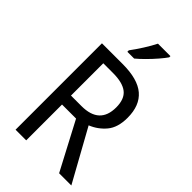

<svg xmlns="http://www.w3.org/2000/svg" viewBox="-280 -1126 1122 1122"><g transform="rotate(45 281.5 -565.0)"><path d="M259 -807Q384 -807 443 -756.5Q502 -706 502 -605Q502 -525 464.5 -480Q427 -435 372 -413L549 -93H448L292 -389H176V-93H88V-807ZM256 -730H176V-463H263Q412 -463 412 -601Q412 -670 374 -700Q336 -730 256 -730ZM424 -1027Q411 -1008 386.5 -979.5Q362 -951 334 -923Q306 -895 284 -877H228V-889Q252 -921 278 -962Q304 -1003 321 -1037H424Z"/></g></svg>

Font: Noto Sans Kannada UI SemiCondensed
Style: Regular
Weight: 400
Width: 4
Designer: Jelle Bosma - Monotype Design Team
Foundry: Monotype Imaging Inc.
Version: Version 2.005; ttfautohint (v1.8.4.7-5d5b)